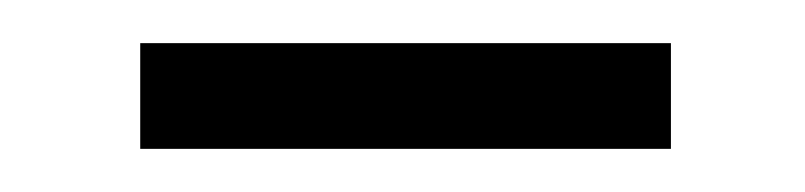

<svg xmlns="http://www.w3.org/2000/svg" viewBox="-20 -321 373 89"><path d="M45 -252H291V-301H45Z"/></svg>

Font: Noto Sans CJK JP Light
Style: Regular
Weight: 300
Designer: Ryoko NISHIZUKA (kana & ideographs); Paul D. Hunt (Latin, Greek & Cyrillic); Wenlong ZHANG (bopomofo); Sandoll Communica
Foundry: Adobe Systems Incorporated
Version: Version 1.004;PS 1.004;hotconv 1.0.82;makeotf.lib2.5.63406